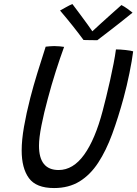

<svg xmlns="http://www.w3.org/2000/svg" viewBox="-20 -909 678 948"><path d="M247 19.5Q158.5 19.5 122.8 -29.5Q87 -78.5 87 -166Q87 -217.5 98.5 -283.5Q110 -349.5 129.5 -425.5Q145 -485.5 164.8 -549.8Q184.5 -614 205.5 -678.5Q215.5 -679.5 226.2 -680.5Q237 -681.5 247.5 -681.5Q262 -681.5 274.8 -680.2Q287.5 -679 296.5 -677.5Q276.5 -623 255 -555.5Q233.5 -488 216 -421.5Q197 -352 184.8 -290Q172.5 -228 172.5 -189.5Q172.5 -69.5 269.5 -69.5Q341 -69.5 395.5 -145.2Q450 -221 487 -362Q494.5 -390.5 504.2 -429.8Q514 -469 523.5 -512Q533 -555 540.8 -594.8Q548.5 -634.5 552.5 -665Q573.5 -665 600.5 -662Q627.5 -659 637.5 -655.5Q632 -611 619.2 -548.2Q606.5 -485.5 590.5 -426.5Q564 -329 534 -247.2Q504 -165.5 465 -105.8Q426 -46 372.8 -13.2Q319.5 19.5 247 19.5ZM579.5 -884Q593 -877.5 611 -864.5Q629 -851.5 634.5 -846.5Q564 -789.5 521.5 -757.2Q479 -725 460.5 -710.5Q448.5 -710.5 427.2 -710.8Q406 -711 392.5 -711.5Q341 -781.5 276.5 -857Q287.5 -863 305.5 -873.2Q323.5 -883.5 337.5 -889Q354.5 -866.5 375 -839Q395.5 -811.5 412.5 -788Q429.5 -764.5 436 -754.5Q451 -768.5 476.5 -791.8Q502 -815 530 -840Q558 -865 579.5 -884Z"/></svg>

Font: Grandstander Light
Style: Italic
Weight: 300
Italic angle: -15°
Designer: Tyler Finck
Foundry: Etcetera Type Co
Version: Version 1.200; ttfautohint (v1.8.3)